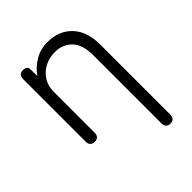

<svg xmlns="http://www.w3.org/2000/svg" viewBox="-196 -612 921 921"><g transform="rotate(-45 264.0 -152.0)"><path d="M105 0Q74 0 74 -33V-453Q74 -487 103 -487Q132 -487 132 -465L133 -418Q156 -452 194.5 -475.5Q233 -499 282 -499Q359 -499 406 -450Q453 -401 453 -309V162Q453 195 423 195Q393 195 393 162V-300Q393 -371 359.5 -405.5Q326 -440 273 -440Q233 -440 201.5 -422.5Q170 -405 152.5 -376Q135 -347 135 -311V-33Q135 0 105 0Z"/></g></svg>

Font: Zen Maru Gothic
Style: Regular
Weight: 400
Designer: Yoshimichi Ohira
Foundry: Positype
Version: Version 1.002